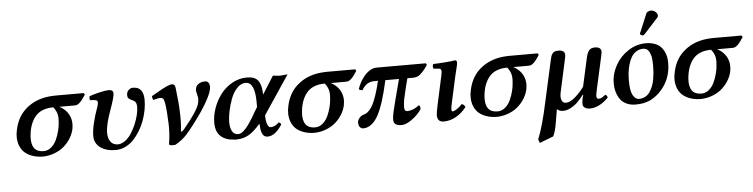

<svg xmlns="http://www.w3.org/2000/svg" viewBox="-51 -938 5618 1432"><g transform="rotate(-5 2758.0 -222.5)"><path d="M248 -28.8Q279.8 -28.8 305.4 -50.3Q331.1 -71.8 345.9 -105Q360.8 -138.2 369.1 -172.1Q377.4 -206.1 378.9 -236.8Q382.3 -273.4 375.2 -298.3Q368.2 -323.2 348.1 -348.1Q256.3 -348.1 211.4 -292.7Q166.5 -237.3 160.2 -143.1Q154.3 -28.8 248 -28.8ZM509.8 -348.1H393.1Q426.8 -332 450.4 -301.5Q474.1 -271 479 -230Q481.9 -203.6 476.1 -173.8Q468.8 -140.1 450 -108.6Q431.2 -77.1 402.3 -50.8Q373.5 -24.4 332 -7.6Q290.5 9.3 243.2 11.2Q205.6 11.2 173.3 2.2Q141.1 -6.8 115.5 -24.9Q89.8 -43 74.5 -73.2Q59.1 -103.5 57.1 -143.1Q55.7 -171.9 63 -203.1Q84 -308.1 160.4 -367.9Q236.8 -427.7 346.2 -433.1Q355 -434.1 373 -434.1H584L590.8 -421.9Q588.9 -419.4 580.8 -407.5Q572.8 -395.5 570.1 -391.8Q567.4 -388.2 560.1 -378.9Q552.7 -369.6 548.3 -366Q543.9 -362.3 537.1 -357.2Q530.3 -352.1 523.7 -350.1Q517.1 -348.1 509.8 -348.1Z M1031.7 -342.8Q1031.7 -307.1 1024.2 -267.3Q1016.6 -227.5 1002.2 -188.2Q987.8 -148.9 965.8 -113.3Q943.8 -77.6 917.2 -50Q890.6 -22.5 856 -6.3Q821.3 9.8 783.7 9.8Q714.8 9.8 670.7 -21.7Q626.5 -53.2 626.5 -108.9Q626.5 -187 677.7 -329.1Q682.6 -344.2 682.6 -356.9Q682.6 -368.7 669.4 -373Q654.3 -377 626.5 -377Q623.5 -382.3 623 -391.4Q622.6 -400.4 625.5 -407.2Q652.3 -417.5 700.2 -428.7Q748 -439.9 769.5 -439.9Q804.7 -439.9 804.7 -413.1Q804.7 -384.8 772.5 -295.9Q731.4 -185.5 731.4 -122.1Q731.4 -81.1 750.7 -55.9Q770 -30.8 803.7 -30.8Q831.5 -30.8 858.6 -50.5Q885.7 -70.3 905.5 -101.1Q925.3 -131.8 940.7 -168Q956.1 -204.1 963.9 -237.8Q971.7 -271.5 971.7 -295.9Q971.7 -317.4 966.8 -326.2Q962.4 -339.4 940.4 -349.1Q919.9 -357.9 912.6 -366.2Q904.8 -374 904.8 -392.1Q904.8 -413.1 919.2 -427.5Q933.6 -441.9 953.6 -441.9Q1031.7 -441.9 1031.7 -342.8Z M1182.6 -301.8Q1177.7 -331.5 1170.9 -339.8Q1164.1 -348.1 1148.4 -348.1H1139.6Q1135.3 -347.7 1094.7 -337.9Q1090.3 -346.7 1088.4 -367.2Q1101.6 -373.5 1137.5 -394.8Q1173.3 -416 1200.9 -429Q1228.5 -441.9 1245.6 -441.9Q1255.4 -441.9 1261 -436Q1266.6 -430.2 1267.8 -424.6Q1269 -418.9 1270.5 -407.2Q1284.7 -290.5 1285.6 -231.9Q1289.1 -155.3 1281.7 -91.8Q1280.8 -88.9 1282.7 -83Q1297.9 -89.4 1308.6 -104Q1416 -233.4 1426.8 -286.1Q1430.7 -302.2 1430.7 -315.9Q1430.7 -325.2 1429.7 -329.1Q1428.7 -338.4 1425 -351.1Q1421.4 -363.8 1420.4 -370.1Q1419.4 -374 1419.4 -380.9Q1419.4 -410.2 1439.9 -426Q1460.4 -441.9 1491.7 -441.9Q1520.5 -441.9 1525.4 -409.2Q1526.9 -402.8 1525.4 -397.9V-389.2Q1521.5 -359.4 1497.1 -311.8Q1472.7 -264.2 1439.2 -215.8Q1405.8 -167.5 1375 -127.4Q1344.2 -87.4 1320.3 -60.1Q1284.2 -20 1231.4 9.8Q1225.6 11.2 1208.5 11.2Q1193.4 11.2 1183.6 3.9Q1197.3 -74.7 1194.3 -151.9Q1190.9 -246.1 1182.6 -301.8Z M1839.4 -180.2 1862.3 -217.8V-253.9Q1862.3 -404.8 1792.5 -404.8Q1757.3 -404.8 1727.8 -373Q1698.2 -341.3 1681.2 -295.2Q1664.1 -249 1654.8 -203.4Q1645.5 -157.7 1645.5 -124Q1645.5 -80.6 1660.2 -54.7Q1674.8 -28.8 1705.6 -28.8Q1722.7 -28.8 1743.4 -45.9Q1764.2 -63 1783.7 -90.8Q1803.2 -118.7 1815.7 -138.9Q1828.1 -159.2 1839.4 -180.2ZM1914.6 -324.2 1915.5 -306.2 2000.5 -440.9Q2037.1 -436 2043.5 -436H2057.1Q2062 -435.5 2110.4 -440.9L1916.5 -150.9Q1916.5 -111.8 1925.5 -85.4Q1934.6 -59.1 1950.2 -59.1Q1984.9 -59.1 2011.2 -88.9Q2025.9 -86.9 2031.2 -73.2Q1979.5 8.8 1922.4 8.8Q1906.7 8.8 1896.5 1.2Q1886.2 -6.3 1880.6 -21.5Q1875 -36.6 1872.8 -52.7Q1870.6 -68.8 1869.1 -92.8Q1819.8 -35.6 1780.8 -13.7Q1741.7 8.3 1695.3 9.8Q1686.5 11.2 1676.3 9.8Q1608.4 6.8 1571.3 -27.1Q1534.2 -61 1534.2 -127.9Q1534.2 -183.6 1554.4 -239.7Q1574.7 -295.9 1609.6 -341.3Q1644.5 -386.7 1696 -415.3Q1747.6 -443.8 1805.2 -443.8Q1862.8 -443.8 1887.2 -414.3Q1911.6 -384.8 1914.6 -324.2Z M2280.3 -28.8Q2312 -28.8 2337.6 -50.3Q2363.3 -71.8 2378.2 -105Q2393.1 -138.2 2401.4 -172.1Q2409.7 -206.1 2411.1 -236.8Q2414.6 -273.4 2407.5 -298.3Q2400.4 -323.2 2380.4 -348.1Q2288.6 -348.1 2243.7 -292.7Q2198.7 -237.3 2192.4 -143.1Q2186.5 -28.8 2280.3 -28.8ZM2542 -348.1H2425.3Q2459 -332 2482.7 -301.5Q2506.3 -271 2511.2 -230Q2514.2 -203.6 2508.3 -173.8Q2501 -140.1 2482.2 -108.6Q2463.4 -77.1 2434.6 -50.8Q2405.8 -24.4 2364.3 -7.6Q2322.8 9.3 2275.4 11.2Q2237.8 11.2 2205.6 2.2Q2173.3 -6.8 2147.7 -24.9Q2122.1 -43 2106.7 -73.2Q2091.3 -103.5 2089.4 -143.1Q2087.9 -171.9 2095.2 -203.1Q2116.2 -308.1 2192.6 -367.9Q2269 -427.7 2378.4 -433.1Q2387.2 -434.1 2405.3 -434.1H2616.2L2623 -421.9Q2621.1 -419.4 2613 -407.5Q2605 -395.5 2602.3 -391.8Q2599.6 -388.2 2592.3 -378.9Q2585 -369.6 2580.6 -366Q2576.2 -362.3 2569.3 -357.2Q2562.5 -352.1 2555.9 -350.1Q2549.3 -348.1 2542 -348.1Z M3144 -433.1 3151.9 -420.9Q3109.4 -356.9 3075.7 -340.8Q3056.2 -334 3044.9 -334H2998Q2984.4 -287.1 2960.9 -181.2Q2955.1 -150.9 2955.1 -127Q2953.6 -117.2 2956.1 -106Q2960.4 -89.8 2976.1 -89.8Q3019 -89.8 3065.9 -126Q3070.8 -124 3073.7 -115.2Q3076.7 -106.4 3075.7 -96.2Q3051.3 -58.1 3009 -26.4Q2966.8 5.4 2934.1 9.8H2918Q2892.1 8.3 2879.9 -1Q2867.7 -10.3 2865.7 -30.8Q2864.3 -53.2 2873 -91.8Q2884.3 -144 2935.1 -334H2833Q2793.9 -153.8 2749 -73Q2704.1 7.8 2639.6 9.8Q2634.3 11.2 2627.9 7.8Q2610.8 2 2605 -17.1Q2603 -26.9 2603 -32.2Q2602.1 -37.1 2604 -46.9Q2607.9 -61.5 2620.1 -74.5Q2632.3 -87.4 2647 -90.8Q2659.7 -94.7 2668.9 -99.4Q2678.2 -104 2693.1 -119.6Q2708 -135.3 2720.5 -159.4Q2732.9 -183.6 2748.3 -228.5Q2763.7 -273.4 2777.8 -334H2752.9Q2718.8 -334 2696.8 -319.6Q2674.8 -305.2 2656.7 -274.9Q2650.4 -273.4 2640.9 -277.3Q2631.3 -281.2 2629.9 -285.2Q2637.7 -308.1 2650.1 -331.5Q2662.6 -355 2679.7 -377Q2696.8 -398.9 2719.2 -414.1Q2741.7 -429.2 2764.6 -432.1Q2768.1 -432.1 2774.7 -432.6Q2781.2 -433.1 2784.7 -433.1Z M3355.5 -318.8 3312.5 -123Q3304.7 -88.9 3304.7 -73.2Q3304.7 -58.1 3314.5 -58.1Q3323.2 -58.1 3344.7 -71.8Q3366.2 -85.4 3383.8 -106Q3393.1 -106 3400.4 -98.1Q3407.7 -90.3 3410.6 -82Q3376 -37.6 3331.8 -13.2Q3287.6 11.2 3240.7 11.2Q3192.4 11.2 3192.4 -41Q3192.4 -55.2 3204.6 -113.8L3249.5 -319.8Q3256.8 -352.5 3256.8 -362.8Q3256.8 -383.3 3238.8 -384.8L3198.7 -388.2Q3194.3 -394.5 3194.6 -405.8Q3194.8 -417 3199.7 -422.9Q3236.8 -423.8 3288.6 -427.7Q3340.3 -431.6 3362.8 -436Q3377.4 -436 3377.4 -418.9Q3377.4 -413.1 3375.5 -402.6Q3373.5 -392.1 3370.8 -381.6Q3368.2 -371.1 3363.5 -351.8Q3358.9 -332.5 3355.5 -318.8Z M3646.5 -28.8Q3678.2 -28.8 3703.9 -50.3Q3729.5 -71.8 3744.4 -105Q3759.3 -138.2 3767.6 -172.1Q3775.9 -206.1 3777.3 -236.8Q3780.8 -273.4 3773.7 -298.3Q3766.6 -323.2 3746.6 -348.1Q3654.8 -348.1 3609.9 -292.7Q3564.9 -237.3 3558.6 -143.1Q3552.7 -28.8 3646.5 -28.8ZM3908.2 -348.1H3791.5Q3825.2 -332 3848.9 -301.5Q3872.6 -271 3877.4 -230Q3880.4 -203.6 3874.5 -173.8Q3867.2 -140.1 3848.4 -108.6Q3829.6 -77.1 3800.8 -50.8Q3772 -24.4 3730.5 -7.6Q3689 9.3 3641.6 11.2Q3604 11.2 3571.8 2.2Q3539.6 -6.8 3513.9 -24.9Q3488.3 -43 3472.9 -73.2Q3457.5 -103.5 3455.6 -143.1Q3454.1 -171.9 3461.4 -203.1Q3482.4 -308.1 3558.8 -367.9Q3635.3 -427.7 3744.6 -433.1Q3753.4 -434.1 3771.5 -434.1H3982.4L3989.3 -421.9Q3987.3 -419.4 3979.2 -407.5Q3971.2 -395.5 3968.5 -391.8Q3965.8 -388.2 3958.5 -378.9Q3951.2 -369.6 3946.8 -366Q3942.4 -362.3 3935.5 -357.2Q3928.7 -352.1 3922.1 -350.1Q3915.5 -348.1 3908.2 -348.1Z M4008.3 -73.2 4075.2 -375Q4079.1 -393.6 4082.3 -403.1Q4085.4 -412.6 4092.3 -422.9Q4099.1 -433.1 4110.4 -437Q4121.6 -440.9 4139.2 -440.9Q4186 -440.9 4186 -403.8Q4186 -396 4179.2 -365.2L4128.9 -134.8Q4119.6 -96.7 4127.9 -72.8Q4136.2 -48.8 4160.2 -48.8Q4191.9 -48.8 4231 -83Q4270 -117.2 4297.9 -157.2L4346.2 -375Q4354 -409.2 4368.2 -425Q4382.3 -440.9 4411.1 -440.9Q4458 -440.9 4458 -403.8Q4458 -400.4 4457 -394.8Q4456.1 -389.2 4454.3 -381.8Q4452.6 -374.5 4452.1 -370.1L4397.9 -126Q4390.1 -90.8 4390.1 -77.1Q4390.1 -57.1 4408.2 -57.1Q4412.6 -57.1 4417.5 -58.6Q4422.4 -60.1 4426 -61.5Q4429.7 -63 4435.1 -66.4Q4440.4 -69.8 4442.9 -71.8Q4445.3 -73.7 4451.2 -77.9Q4457 -82 4458 -83Q4474.1 -73.2 4473.1 -59.1Q4404.3 9.8 4334 9.8Q4311.5 9.8 4296.9 -0.5Q4282.2 -10.7 4282.2 -29.8Q4282.2 -60.1 4293.9 -96.2L4290 -97.2Q4266.1 -66.4 4245.6 -45.4Q4225.1 -24.4 4194.3 -7.3Q4163.6 9.8 4133.3 9.8Q4120.6 9.8 4107.4 4.9Q4094.2 0 4088.9 -7.8L4072.3 89.8Q4061.5 157.2 4043.9 192.9L3939.9 232.9L3930.2 205.1Q3968.8 113.3 4008.3 -73.2Z M4642.1 -169.9Q4642.1 -94.7 4660.6 -62.3Q4679.2 -29.8 4705.1 -29.8Q4731.4 -29.8 4752.4 -41Q4773.4 -52.2 4786.9 -72.3Q4800.3 -92.3 4809.6 -115.5Q4818.8 -138.7 4823.5 -166.5Q4828.1 -194.3 4830.1 -217Q4832 -239.7 4832 -263.2Q4832 -278.3 4831.5 -288.8Q4831.1 -299.3 4829.6 -317.4Q4828.1 -335.4 4823.7 -348.1Q4819.3 -360.8 4813 -373.5Q4806.6 -386.2 4795.2 -393.1Q4783.7 -399.9 4769 -399.9Q4739.7 -399.9 4716.8 -385Q4693.8 -370.1 4680.2 -347.2Q4666.5 -324.2 4657.5 -292.7Q4648.4 -261.2 4645.3 -231.4Q4642.1 -201.7 4642.1 -169.9ZM4527.8 -162.1Q4527.8 -231.9 4563.5 -295.9Q4599.1 -359.9 4660.4 -399.4Q4721.7 -439 4792 -439Q4827.6 -439 4855.2 -429.2Q4882.8 -419.4 4899.4 -403.8Q4916 -388.2 4926.8 -366.7Q4937.5 -345.2 4941.7 -324Q4945.8 -302.7 4945.8 -279.8Q4945.8 -187 4901.6 -117.2Q4857.4 -47.4 4788.1 -12.2Q4779.8 -7.8 4774.9 -6.8Q4734.4 9.8 4677.2 9.8Q4641.1 9.8 4613.3 -2.4Q4585.4 -14.6 4569.6 -33Q4553.7 -51.3 4543.9 -75.7Q4534.2 -100.1 4531 -120.6Q4527.8 -141.1 4527.8 -162.1ZM4837.9 -675.8Q4847.2 -681.2 4867.2 -675.8Q4877.9 -671.9 4886.5 -664.1Q4895 -656.2 4897.9 -647Q4901.4 -642.1 4899.9 -637.2Q4899.9 -627.9 4894 -622.1L4789.1 -506.8Q4781.2 -499 4776.9 -499Q4770.5 -499 4762.7 -503.2Q4754.9 -507.3 4754.9 -512.2V-513.2Q4756.8 -519 4756.8 -520Q4757.3 -521 4757.8 -522Q4758.3 -522.9 4758.5 -523.7Q4758.8 -524.4 4759.3 -525.4Q4759.8 -526.4 4760.3 -526.9L4814.9 -658.2Q4820.3 -671.9 4837.9 -675.8Z M5172.9 -28.8Q5204.6 -28.8 5230.2 -50.3Q5255.9 -71.8 5270.8 -105Q5285.6 -138.2 5293.9 -172.1Q5302.2 -206.1 5303.7 -236.8Q5307.1 -273.4 5300 -298.3Q5293 -323.2 5272.9 -348.1Q5181.2 -348.1 5136.2 -292.7Q5091.3 -237.3 5085 -143.1Q5079.1 -28.8 5172.9 -28.8ZM5434.6 -348.1H5317.9Q5351.6 -332 5375.2 -301.5Q5398.9 -271 5403.8 -230Q5406.7 -203.6 5400.9 -173.8Q5393.6 -140.1 5374.8 -108.6Q5356 -77.1 5327.1 -50.8Q5298.3 -24.4 5256.8 -7.6Q5215.3 9.3 5168 11.2Q5130.4 11.2 5098.1 2.2Q5065.9 -6.8 5040.3 -24.9Q5014.6 -43 4999.3 -73.2Q4983.9 -103.5 4981.9 -143.1Q4980.5 -171.9 4987.8 -203.1Q5008.8 -308.1 5085.2 -367.9Q5161.6 -427.7 5271 -433.1Q5279.8 -434.1 5297.9 -434.1H5508.8L5515.6 -421.9Q5513.7 -419.4 5505.6 -407.5Q5497.6 -395.5 5494.9 -391.8Q5492.2 -388.2 5484.9 -378.9Q5477.5 -369.6 5473.1 -366Q5468.8 -362.3 5461.9 -357.2Q5455.1 -352.1 5448.5 -350.1Q5441.9 -348.1 5434.6 -348.1Z"/></g></svg>

Font: Common Serif SemiBold
Style: Italic
Weight: 600
Italic angle: -12°
Designer: Philipp H. Poll, Khaled Hosny
Foundry: Stefan Peev, Context Ltd.
Version: Version 1.026